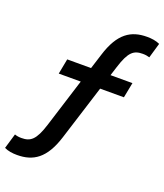

<svg xmlns="http://www.w3.org/2000/svg" viewBox="-193 -853 1007 1177"><g transform="rotate(20 311.0 -265.0)"><path d="M561.5 -741.5C458 -741.5 382 -696 334.5 -542L303.5 -444H148L129 -344.5H272.5L172.5 -26C138.5 82.5 107 105 48.5 105C30 105 17.5 102.5 4.5 98L-24.5 196C0 208 28.5 212 59 212C162.5 212 238.5 166.5 286.5 12.5L399 -344.5H554L573.5 -444H430.5L449.5 -504C483.5 -612 513.5 -634.5 572 -634.5C590.5 -634.5 603 -632 616.5 -628L645 -726C620.5 -737.5 592 -741.5 561.5 -741.5Z"/></g></svg>

Font: Monaspace Krypton SemiBold
Style: Italic
Weight: 600
Italic angle: -11°
Designer: Riley Cran & the Lettermatic Team
Foundry: Lettermatic
Version: Version 1.101 (Monaspace Krypton)